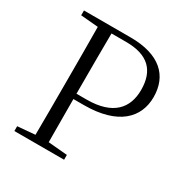

<svg xmlns="http://www.w3.org/2000/svg" viewBox="-166 -862 966 1000"><g transform="rotate(30 317.0 -362.5)"><path d="M55 -696 160 -687C161 -590 161 -490 161 -390V-335C161 -235 161 -136 160 -38L55 -29V0H354V-29L239 -39L238 -298H301C507 -298 595 -392 595 -515C595 -644 511 -725 335 -725H55ZM238 -330V-390C238 -492 238 -594 239 -693H327C460 -693 520 -631 520 -515C520 -406 457 -330 299 -330Z"/></g></svg>

Font: Noto Serif JP Light
Style: Regular
Weight: 300
Designer: Ryoko NISHIZUKA 西塚涼子 (kana & ideographs); Frank Grießhammer (Latin, Greek & Cyrillic); Wenlong ZHANG 张文龙 (bopomofo); San
Foundry: Adobe
Version: Version 2.001;hotconv 1.1.0;makeotfexe 2.6.0